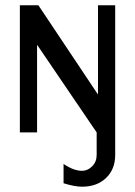

<svg xmlns="http://www.w3.org/2000/svg" viewBox="-20 -500 510 725"><path d="M55 0V-480H125L350 -143V-480H415V85Q415 139 380.5 172Q346 205 290 205Q262 205 220 192V119Q258 145 290 145Q311 145 328 128Q345 111 345 85V0L120 -331V0Z"/></svg>

Font: Glametrix
Style: Bold
Weight: 700
Designer: gluk
Foundry: gluk
Version: Version 0.40